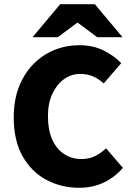

<svg xmlns="http://www.w3.org/2000/svg" viewBox="-20 -877 624 909"><path d="M355 12Q271 12 200.5 -25Q130 -62 87.5 -136.5Q45 -211 45 -321Q45 -403 70 -466.5Q95 -530 138.5 -574Q182 -618 238 -640.5Q294 -663 356 -663Q420 -663 470.5 -638Q521 -613 554 -578L471 -482Q447 -504 420 -515.5Q393 -527 359 -527Q318 -527 283.5 -502.5Q249 -478 228 -433Q207 -388 207 -327Q207 -262 227 -217Q247 -172 283 -148Q319 -124 366 -124Q403 -124 432 -139Q461 -154 482 -175L562 -82Q519 -34 467.5 -11Q416 12 355 12ZM134 -701 265 -857H429L560 -701H440L349 -769H345L254 -701Z"/></svg>

Font: Mada ExtraBold
Style: Regular
Weight: 800
Designer: Khaled Hosny
Version: Version 1.5